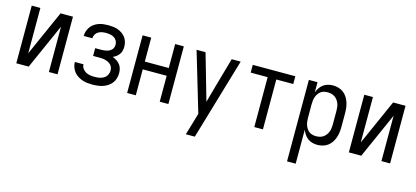

<svg xmlns="http://www.w3.org/2000/svg" viewBox="-61 -993 3622 1673"><g transform="rotate(15 1750.0 -156.5)"><path d="M64 0V-520H142V-111L324 -520H436V0H358V-409L176 0Z M753 8Q729 8 706 5.5Q683 3 661 -4.5Q639 -12 619 -24.5Q599 -37 584.5 -55.5Q570 -74 562 -96.5Q554 -119 554 -142V-143H632Q632 -122 644 -105Q656 -88 674 -78Q692 -68 712 -65Q732 -62 753 -62Q774 -62 795 -65.5Q816 -69 834.5 -80Q853 -91 863.5 -110Q874 -129 874 -150Q874 -165 869.5 -178.5Q865 -192 855 -202Q845 -212 832.5 -218.5Q820 -225 806 -229Q792 -233 778 -234Q764 -235 750 -235H694V-305H750Q762 -305 774.5 -306.5Q787 -308 799 -311Q811 -314 822 -320Q833 -326 841.5 -335Q850 -344 854 -356Q858 -368 858 -380Q858 -399 849 -415.5Q840 -432 824 -441.5Q808 -451 789.5 -454.5Q771 -458 753 -458Q735 -458 717 -455Q699 -452 683 -442.5Q667 -433 657.5 -417Q648 -401 648 -383V-382H570V-384Q570 -406 577 -427Q584 -448 597 -465.5Q610 -483 628 -495.5Q646 -508 667 -515.5Q688 -523 709.5 -525.5Q731 -528 753 -528Q775 -528 797 -525.5Q819 -523 840 -515.5Q861 -508 879.5 -495Q898 -482 911 -464.5Q924 -447 930 -425Q936 -403 936 -381Q936 -363 931.5 -345.5Q927 -328 916.5 -313.5Q906 -299 891.5 -288.5Q877 -278 861 -271Q880 -264 897.5 -253Q915 -242 928 -226Q941 -210 946.5 -190Q952 -170 952 -149Q952 -125 945.5 -102Q939 -79 924.5 -59.5Q910 -40 889.5 -26.5Q869 -13 846.5 -5.5Q824 2 800 5Q776 8 753 8Z M1064 0V-520H1142V-304H1358V-520H1436V0H1358V-234H1142V0Z M1651 215Q1660 185 1669 154.5Q1678 124 1687 94L1710 15L1551 -520H1632L1751 -105L1793 -256L1868 -520H1949L1732 215Z M2211 0V-450H2058V-520H2442V-450H2289V0Z M2564 215V-520H2642V-429Q2650 -450 2663 -469.5Q2676 -489 2694.5 -502.5Q2713 -516 2735.5 -522Q2758 -528 2781 -528Q2806 -528 2830.5 -521Q2855 -514 2875 -499Q2895 -484 2908.5 -463Q2922 -442 2930 -418.5Q2938 -395 2941 -370Q2944 -345 2944 -320V-200Q2944 -175 2941 -150Q2938 -125 2930 -101.5Q2922 -78 2908.5 -57Q2895 -36 2875 -21Q2855 -6 2830.5 1Q2806 8 2781 8Q2758 8 2735.5 2Q2713 -4 2694.5 -17.5Q2676 -31 2663 -50.5Q2650 -70 2642 -91V215ZM2751 -62Q2768 -62 2784.5 -66Q2801 -70 2815 -79.5Q2829 -89 2839.5 -103Q2850 -117 2856 -133Q2862 -149 2864 -166Q2866 -183 2866 -200V-320Q2866 -337 2864 -354Q2862 -371 2856 -387Q2850 -403 2839.5 -417Q2829 -431 2815 -440.5Q2801 -450 2784.5 -454Q2768 -458 2751 -458Q2734 -458 2717.5 -454Q2701 -450 2688 -440Q2675 -430 2665.5 -415.5Q2656 -401 2651 -385.5Q2646 -370 2644 -353.5Q2642 -337 2642 -320V-200Q2642 -183 2644 -166.5Q2646 -150 2651 -134.5Q2656 -119 2665.5 -104.5Q2675 -90 2688 -80Q2701 -70 2717.5 -66Q2734 -62 2751 -62Z M3064 0V-520H3142V-111L3324 -520H3436V0H3358V-409L3176 0Z"/></g></svg>

Font: Iosevka NFM
Style: Regular
Weight: 400
Monospace: yes
Designer: Belleve Invis
Foundry: Belleve Invis
Version: Version 29.0.4; ttfautohint (v1.8.4);Nerd Fonts 3.3.0